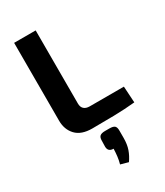

<svg xmlns="http://www.w3.org/2000/svg" viewBox="-237 -786 1010 1173"><g transform="rotate(-30 268.0 -199.0)"><path d="M220 -690V-174Q220 -149 234 -136Q248 -123 274 -123H515L522 -8Q451 -1 373.5 0.5Q296 2 220 2Q144 2 106 -38Q68 -78 68 -141V-690ZM310 54Q337 54 347 63Q357 72 357 95V146Q357 193 345 227Q333 261 311 292L257 277Q264 252 267 227.5Q270 203 271 174Q233 174 232 138L233 95Q233 72 244 63Q255 54 280 54Z"/></g></svg>

Font: Exo 2
Style: Bold
Weight: 700
Designer: Natanael Gama
Foundry: Natanael Gama
Version: Version 2.010